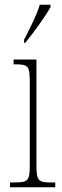

<svg xmlns="http://www.w3.org/2000/svg" viewBox="-20 -786 259 806"><path d="M81 -619V-606H86C124 -653 173 -721 192 -756V-766H147C133 -721 111 -678 81 -619ZM22 0H212V-20H199C139 -20 133 -26 133 -96V-536H37V-516H43C101 -516 105 -508 105 -437V-96C105 -26 99 -20 38 -20H22Z"/></svg>

Font: Noto Serif Hebrew ExtraCondensed Thin
Style: Regular
Weight: 100
Width: 2
Designer: Monotype Design Team
Foundry: Monotype Imaging Inc.
Version: Version 2.004